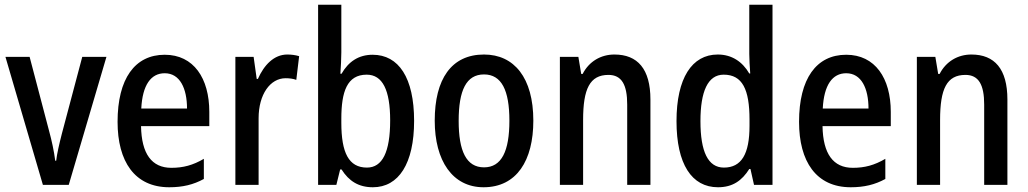

<svg xmlns="http://www.w3.org/2000/svg" viewBox="-20 -780 4336 810"><path d="M161 0H270L429 -540H327L241 -216C230 -173 220 -130 217 -102H213C208 -142 198 -188 187 -228L105 -540H3Z M675 -549C549 -549 476 -448 476 -266C476 -99 548 10 694 10C751 10 796 -1 840 -25V-110C794 -83 753 -72 703 -72C620 -72 577 -131 575 -248H863V-308C863 -450 797 -549 675 -549ZM675 -471C739 -471 769 -407 769 -322H576C581 -422 617 -471 675 -471Z M1192 -550C1136 -550 1094 -506 1068 -447H1063L1050 -540H973V0H1071V-281C1071 -382 1120 -450 1185 -450C1201 -450 1217 -448 1230 -443L1242 -543C1226 -548 1208 -550 1192 -550Z M1420 -559V-760H1322V0H1399L1415 -65H1421C1452 -16 1493 10 1553 10C1662 10 1727 -90 1727 -270C1727 -452 1662 -549 1552 -549C1493 -549 1450 -520 1421 -469H1416C1418 -499 1420 -531 1420 -559ZM1527 -465C1594 -465 1626 -400 1626 -272C1626 -138 1593 -73 1528 -73C1451 -73 1420 -136 1420 -262V-279C1420 -393 1444 -465 1527 -465Z M2230 -271C2230 -452 2149 -550 2022 -550C1884 -550 1814 -446 1814 -271C1814 -102 1889 10 2020 10C2160 10 2230 -103 2230 -271ZM1915 -270C1915 -399 1947 -466 2022 -466C2096 -466 2129 -399 2129 -271C2129 -142 2096 -74 2022 -74C1947 -74 1915 -143 1915 -270Z M2572 -550C2515 -550 2465 -521 2438 -468H2432L2420 -540H2342V0H2440V-274C2440 -405 2468 -464 2547 -464C2603 -464 2626 -422 2626 -339V0H2724V-360C2724 -489 2670 -550 2572 -550Z M3009 10C3071 10 3110 -18 3141 -67H3146L3161 0H3239V-760H3141V-552C3141 -530 3143 -499 3145 -470H3141C3112 -520 3067 -550 3008 -550C2899 -550 2834 -450 2834 -269C2834 -88 2898 10 3009 10ZM3034 -73C2967 -73 2935 -140 2935 -269C2935 -394 2966 -465 3033 -465C3112 -465 3142 -403 3142 -275V-249C3142 -130 3108 -73 3034 -73Z M3550 -549C3424 -549 3351 -448 3351 -266C3351 -99 3423 10 3569 10C3626 10 3671 -1 3715 -25V-110C3669 -83 3628 -72 3578 -72C3495 -72 3452 -131 3450 -248H3738V-308C3738 -450 3672 -549 3550 -549ZM3550 -471C3614 -471 3644 -407 3644 -322H3451C3456 -422 3492 -471 3550 -471Z M4078 -550C4021 -550 3971 -521 3944 -468H3938L3926 -540H3848V0H3946V-274C3946 -405 3974 -464 4053 -464C4109 -464 4132 -422 4132 -339V0H4230V-360C4230 -489 4176 -550 4078 -550Z"/></svg>

Font: Noto Sans Thai Cond Med
Style: Regular
Weight: 500
Width: 3
Designer: Monotype Design Team
Foundry: Monotype Imaging Inc.
Version: Version 2.002